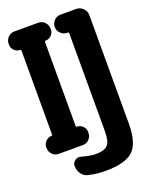

<svg xmlns="http://www.w3.org/2000/svg" viewBox="-166 -814 832 1077"><g transform="rotate(-20 250.0 -275.0)"><path d="M427.7 -730.5Q451.2 -730.5 468.3 -713.4Q485.4 -696.3 485.4 -672.9V-25.4Q485.4 91.8 438 135.7Q390.6 179.7 273.4 179.7Q219.7 179.7 170.9 168Q146.5 162.1 132.3 141.1Q118.2 120.1 118.2 93.8Q118.2 75.2 134.8 63.5Q151.4 51.8 169.9 57.6Q216.8 71.3 252.9 72.3Q304.7 72.3 324.7 50.8Q344.7 29.3 344.7 -30.3V-614.3Q344.7 -622.1 336.9 -622.1H334Q311.5 -622.1 295.9 -638.2Q280.3 -654.3 280.3 -676.3Q280.3 -698.2 295.9 -714.4Q311.5 -730.5 334 -730.5ZM254.9 -53.7Q254.9 -31.2 239.3 -15.6Q223.6 0 201.2 0H58.6Q35.2 0 20 -16.1Q4.9 -32.2 4.9 -53.7V-59.6Q4.9 -79.1 19.5 -93.8Q34.2 -108.4 52.7 -108.4Q59.6 -108.4 59.6 -115.2V-615.2Q59.6 -622.1 52.7 -622.1Q34.2 -622.1 19.5 -636.2Q4.9 -650.4 4.9 -669.9V-675.8Q4.9 -698.2 20.5 -714.4Q36.1 -730.5 58.6 -730.5H201.2Q224.6 -730.5 239.7 -714.4Q254.9 -698.2 254.9 -675.8V-669.9Q254.9 -650.4 240.2 -636.2Q225.6 -622.1 207 -622.1Q200.2 -622.1 200.2 -615.2V-115.2Q200.2 -108.4 207 -108.4Q225.6 -108.4 240.2 -94.2Q254.9 -80.1 254.9 -59.6Z"/></g></svg>

Font: Rounded Mgen+ 1mn bold
Style: Bold
Weight: 700
Designer: [Source Han Sans]
Ryoko NISHIZUKA  (kana & ideographs); Paul D. Hunt (Latin, Greek & Cyrillic); Wenlong ZHANG  (bopomofo
Version: Version 1.059.20150602